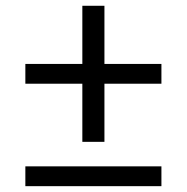

<svg xmlns="http://www.w3.org/2000/svg" viewBox="-20 -638 640 658"><path d="M262.2 -151.9H337.9V-351.1H533.2V-418.9H337.9V-618.2H262.2V-418.9H66.9V-351.1H262.2ZM66.9 0H533.2V-67.9H66.9Z"/></svg>

Font: Plexus Sans
Style: Regular
Weight: 400
Version: Version 2.001;PS 002.001;hotconv 1.0.70;makeotf.lib2.5.58329